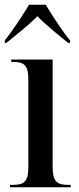

<svg xmlns="http://www.w3.org/2000/svg" viewBox="-24 -786 330 806"><path d="M-4 -616V-606H3C42 -638 96 -680 133 -718C164 -685 232 -630 262 -606H270V-616C238 -655 195 -721 168 -766H98C71 -721 27 -655 -4 -616ZM18 0H273V-10H262C216 -10 197 -23 197 -85V-536H23V-526H32C77 -526 95 -512 95 -453V-84C95 -23 77 -10 30 -10H18Z"/></svg>

Font: Noto Serif Display Condensed Medium
Style: Regular
Weight: 500
Width: 3
Designer: Monotype Design Team
Foundry: Monotype Imaging Inc.
Version: Version 2.009